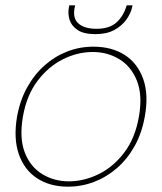

<svg xmlns="http://www.w3.org/2000/svg" viewBox="-20 -688 608 720"><path d="M235 12Q167 12 119 -19.5Q71 -51 50.5 -110Q30 -169 44 -251Q55 -312 82 -360.5Q109 -409 147.5 -443Q186 -477 232.5 -495Q279 -513 330 -513Q399 -513 447.5 -482Q496 -451 517 -392Q538 -333 523 -251Q512 -189 485 -140.5Q458 -92 419 -58Q380 -24 333 -6Q286 12 235 12ZM238 -8Q295 -8 350 -35Q405 -62 446 -116Q487 -170 501 -251Q515 -331 493.5 -385Q472 -439 427.5 -466Q383 -493 328 -493Q271 -493 216.5 -466Q162 -439 121 -385Q80 -331 66 -251Q52 -170 73 -116Q94 -62 138.5 -35Q183 -8 238 -8ZM338 -560Q294 -560 271 -575.5Q248 -591 241 -613.5Q234 -636 238 -658L240 -668H262Q250 -623 272.5 -601.5Q295 -580 342 -580Q391 -580 417.5 -604.5Q444 -629 455 -668H477L475 -659Q470 -637 453.5 -614Q437 -591 408.5 -575.5Q380 -560 338 -560Z"/></svg>

Font: DM Sans 17pt Thin
Style: Italic
Weight: 250
Italic angle: -10°
Version: Version 4.004;gftools[0.9.30]